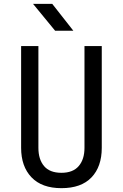

<svg xmlns="http://www.w3.org/2000/svg" viewBox="-20 -970 640 1000"><path d="M300 10Q198 10 144 -46.5Q90 -103 90 -200V-730H180V-200Q180 -140 209.5 -105Q239 -70 300 -70Q360 -70 390 -105Q420 -140 420 -200V-730H510V-200Q510 -102 456.5 -46Q403 10 300 10ZM267 -810 152 -950H252L362 -810Z"/></svg>

Font: JetBrainsMonoNL NFM
Style: Regular
Weight: 400
Monospace: yes
Designer: Philipp Nurullin, Konstantin Bulenkov
Foundry: JetBrains
Version: Version 2.304; ttfautohint (v1.8.4.7-5d5b);Nerd Fonts 3.3.0